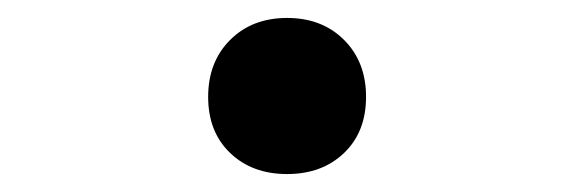

<svg xmlns="http://www.w3.org/2000/svg" viewBox="-20 -184 640 214"><path d="M300 10Q261 10 236.5 -13.5Q212 -37 212 -76Q212 -115 236.5 -139.5Q261 -164 300 -164Q339 -164 363.5 -139.5Q388 -115 388 -76Q388 -37 363.5 -13.5Q339 10 300 10Z"/></svg>

Font: Pitagon Sans Mono SemiBold
Style: Regular
Weight: 600
Monospace: yes
Designer: Travis Tran
Foundry: Pitagon
Version: Version 1.001; ttfautohint (v1.8.4.7-5d5b);gftools[0.9.26]